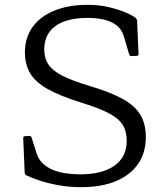

<svg xmlns="http://www.w3.org/2000/svg" viewBox="-20 -767 693 794"><path d="M349 -412Q437 -386 488 -357.5Q539 -329 561 -291.5Q583 -254 583 -200Q583 -135 551 -89Q519 -43 459.5 -18Q400 7 316 7Q266 7 222 -1Q178 -9 143.5 -20.5Q109 -32 89 -42Q82 -45 82 -55L76 -196Q76 -204 85 -204L101 -205Q109 -205 111 -197L130 -137Q138 -109 156.5 -91.5Q175 -74 200 -64Q225 -54 254 -50Q283 -46 311 -46Q403 -46 453.5 -82Q504 -118 504 -184Q504 -224 487.5 -250.5Q471 -277 430.5 -298.5Q390 -320 315 -343Q228 -370 177.5 -398.5Q127 -427 105 -463.5Q83 -500 83 -550Q83 -611 114.5 -655Q146 -699 204.5 -723Q263 -747 343 -747Q389 -747 427.5 -738Q466 -729 495.5 -717Q525 -705 541 -693Q547 -687 547 -679L553 -544Q554 -536 545 -536L524 -535Q516 -534 514 -543L492 -617Q483 -647 460.5 -663.5Q438 -680 407.5 -686.5Q377 -693 344 -693Q256 -693 209.5 -659.5Q163 -626 163 -562Q163 -526 180.5 -500Q198 -474 238.5 -453.5Q279 -433 349 -412Z"/></svg>

Font: Hahmlet Light
Style: Regular
Weight: 300
Designer: Minjoo Ham & Mark Frömberg
Foundry: hypertype
Version: Version 1.002